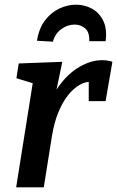

<svg xmlns="http://www.w3.org/2000/svg" viewBox="-20 -800 500 820"><path d="M49 0 129 -503 171 -429 50 -466 60 -529 246 -536 209 -357 172 -293Q191 -375 230.5 -430.5Q270 -486 319.5 -514.5Q369 -543 416 -543Q442 -543 460 -536L431 -368H359V-462L373 -450Q347 -453 320 -437.5Q293 -422 269.5 -392Q246 -362 228.5 -318.5Q211 -275 202 -220L167 0ZM304 -780Q342 -780 373.5 -762.5Q405 -745 421.5 -710Q438 -675 431 -624H361Q363 -662 344 -678.5Q325 -695 299 -695Q268 -695 241.5 -675.5Q215 -656 206 -622L138 -626Q146 -678 171.5 -712Q197 -746 232.5 -763Q268 -780 304 -780Z"/></svg>

Font: Bitter Thin SemiBold
Style: Italic
Weight: 600
Italic angle: -9°
Version: Version 2.002